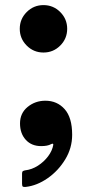

<svg xmlns="http://www.w3.org/2000/svg" viewBox="-20 -558 360 753"><path d="M58.5 -74Q58.5 -114 88.2 -138.5Q118 -163 158 -163Q204 -163 233.5 -130Q263 -97 263 -29.5Q263 22.5 235.8 67.2Q208.5 112 166.8 141Q125 170 81.5 175Q73 176 69.8 174Q66.5 172 66.5 163V122.5Q66.5 115.5 69.8 113.2Q73 111 79 110Q105 107 128.8 91.8Q152.5 76.5 168.8 54.8Q185 33 189 10Q189.5 2.5 180 7.5Q166.5 15 141.5 15Q103.5 15 81 -9.8Q58.5 -34.5 58.5 -74ZM57.5 -445Q57.5 -483.5 84.8 -510.8Q112 -538 150.5 -538Q189 -538 216.2 -510.8Q243.5 -483.5 243.5 -445Q243.5 -406.5 216.2 -379.2Q189 -352 150.5 -352Q112 -352 84.8 -379.2Q57.5 -406.5 57.5 -445Z"/></svg>

Font: Besley* Condensed
Style: Bold
Weight: 700
Width: 3
Designer: Owen Earl
Foundry: indestructible type*
Version: Version 3.000; ttfautohint (v1.8.3)